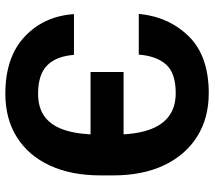

<svg xmlns="http://www.w3.org/2000/svg" viewBox="-60 -700 771 690"><g transform="rotate(90 325.0 -355.5)"><path d="M539.6 -414.6V-295.9H239.3V-414.6ZM31.2 -236.3H177.7Q182.6 -172.9 215.3 -140.1Q248 -107.4 317.4 -107.4Q369.6 -107.4 402.1 -132.8Q434.6 -158.2 449.5 -208Q464.4 -257.8 464.4 -331.5V-378.4Q464.4 -454.1 447.8 -503.7Q431.2 -553.2 397.9 -577.6Q364.7 -602 315.4 -602Q243.2 -602 212.4 -567.4Q181.6 -532.7 176.8 -469.2H30.3Q41 -578.1 111.6 -649.4Q182.1 -720.7 315.4 -720.7Q405.3 -720.7 471.7 -678.7Q538.1 -636.7 574.5 -559.8Q610.8 -482.9 610.8 -377.4V-331.5Q610.8 -226.6 575.4 -149.9Q540 -73.2 474.1 -31.5Q408.2 10.3 317.4 10.3Q186.5 10.3 112.5 -58.8Q38.6 -127.9 31.2 -236.3Z"/></g></svg>

Font: RobotoDEMO
Style: Regular
Weight: 400
Designer: Christian Robertson
Foundry: Google
Version: Version 2.136